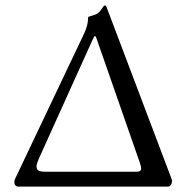

<svg xmlns="http://www.w3.org/2000/svg" viewBox="-20 -690 716 710"><path d="M486 -120C495 -94 502 -77 502 -67C502 -59 497 -55 485 -55H151C132 -55 115 -56 115 -74C115 -81 118 -90 124 -104L321 -540C326 -551 329 -557 331 -557C334 -557 336 -551 340 -539ZM35 -27C34 -24 33 -21 33 -17C33 -8 37 0 48 0H601C610 0 616 -10 616 -20C616 -23 616 -25 615 -27L377 -656C374 -665 372 -670 367 -670C362 -670 352 -645 337 -638C326 -633 319 -632 307 -628C305 -627 306 -611 303 -600C300 -588 297 -579 293 -570Z"/></svg>

Font: EB Garamond 12
Style: Regular
Weight: 400
Version: Version 0.016+